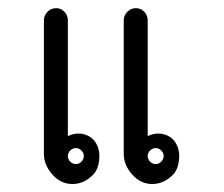

<svg xmlns="http://www.w3.org/2000/svg" viewBox="-20 -461 560 481"><path d="M384 -84Q378 -90 370 -90Q362 -90 356 -84Q350 -78 350 -70Q350 -62 356 -56Q362 -50 370 -50Q378 -50 384 -56Q390 -62 390 -70Q390 -78 384 -84ZM184 -84Q178 -90 170 -90Q162 -90 156 -84Q150 -78 150 -70Q150 -62 156 -56Q162 -50 170 -50Q178 -50 184 -56Q190 -62 190 -70Q190 -78 184 -84ZM350 -410V-120Q371 -130 391 -124.5Q411 -119 421 -101.5Q431 -84 428.5 -60.5Q426 -37 414 -24Q391 0 361.5 0Q332 0 311 -24Q290 -48 290 -75V-410Q290 -422 298.5 -431Q307 -440 319.5 -440.5Q332 -441 341 -432Q350 -423 350 -410ZM150 -410V-120Q171 -130 191 -124.5Q211 -119 221 -101.5Q231 -84 228.5 -60.5Q226 -37 214 -24Q191 0 161.5 0Q132 0 111 -24Q90 -48 90 -75V-410Q90 -422 98.5 -431Q107 -440 119.5 -440.5Q132 -441 141 -432Q150 -423 150 -410Z"/></svg>

Font: SOV_Station
Style: Book
Weight: 400
Version: Version 1.00